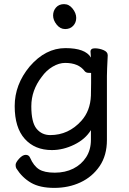

<svg xmlns="http://www.w3.org/2000/svg" viewBox="-20 -724 620 925"><path d="M288.6 -704.1Q313 -704.1 330.1 -682.1Q347.2 -660.2 347.2 -637.7Q347.2 -615.2 332.5 -599.6Q317.9 -584 293.9 -584Q270 -584 252.9 -605.5Q235.8 -627 235.8 -649.4Q235.8 -671.9 250 -688Q264.2 -704.1 288.6 -704.1ZM499 -457Q495.1 -380.9 495.1 -357.9V-49.8Q495.1 24.9 460 76.4Q424.8 127.9 367.9 154.5Q311 181.2 241.5 181.2Q171.9 181.2 129.4 156.5Q86.9 131.8 59.1 87.9Q55.2 82 55.2 70.6Q55.2 59.1 72 40.5Q88.9 22 104 22Q119.1 22 125 36.1Q142.1 75.2 168 91.6Q193.8 107.9 243.9 107.9Q293.9 107.9 333 88.4Q372.1 68.8 395 33.4Q418 -2 418 -50.8V-97.2Q391.1 -53.2 337.6 -27.1Q284.2 -1 230 -1Q147.9 -1 99.4 -54.9Q50.8 -108.9 50.8 -212.9Q50.8 -316.9 123 -403.8Q199.2 -492.2 295.2 -492.2Q391.1 -492.2 418 -446.8L416 -475.1Q416 -491.2 437 -491.2Q458 -491.2 478.5 -482.7Q499 -474.1 499 -458ZM418.9 -372.1Q419.9 -373 407.5 -373Q395 -373 388.2 -380.9Q358.9 -420.9 293.9 -420.9Q264.2 -420.9 233.6 -402.8Q203.1 -384.8 181.2 -354Q130.9 -289.1 130.9 -211.9Q130.9 -134.8 156 -104Q181.2 -73.2 222.2 -73.2Q310.1 -73.2 372.1 -142.1Q415 -189.9 418 -263.2Q418.9 -290 418.9 -324.2Z"/></svg>

Font: LXGW WenKai Screen
Style: Regular
Weight: 400
Designer: LXGW / Fontworks Inc.
Foundry: LXGW / Fontworks Inc.
Version: Version 1.510;January 18,2025